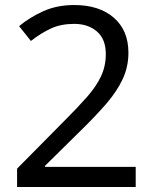

<svg xmlns="http://www.w3.org/2000/svg" viewBox="-20 -744 612 764"><path d="M520 0H48V-73L235 -262Q289 -316 326 -358Q363 -400 382 -440.5Q401 -481 401 -529Q401 -588 366 -618.5Q331 -649 275 -649Q223 -649 183.5 -631Q144 -613 103 -581L56 -640Q98 -675 152.5 -699.5Q207 -724 275 -724Q375 -724 433 -673.5Q491 -623 491 -534Q491 -478 468 -429Q445 -380 404 -332.5Q363 -285 308 -231L159 -84V-80H520Z"/></svg>

Font: Noto Sans Syloti Nagri
Style: Regular
Weight: 400
Designer: Monotype Design Team
Foundry: Monotype Imaging Inc.
Version: Version 2.003; ttfautohint (v1.8.4.7-5d5b)